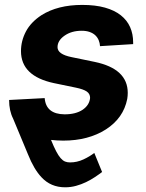

<svg xmlns="http://www.w3.org/2000/svg" viewBox="-20 -573 604 797"><path d="M250.4 204.5Q190.7 204.5 152 162.6Q120.7 129.3 96.2 67.8L34.4 -80.6Q17.8 -113.3 17.8 -158L165.5 -165.8Q170.8 -99.1 248.2 -98.4Q294.7 -98.4 323.2 -117.5Q351.2 -136.7 354 -166.5Q354 -183.6 340 -193.2Q326 -202.8 294.7 -209.2L203.8 -228Q67.1 -257.1 67.1 -360.8Q67.1 -403.4 87.7 -442.5Q108.3 -481.2 152 -509.9Q219.5 -552.6 321.4 -552.6Q375.7 -552.6 415.7 -541.4Q455.6 -530.2 481.5 -509.6Q507.5 -489 520.1 -460.4Q532.7 -431.8 532.7 -397V-389.9L395.2 -381.4Q394.5 -394.5 389.6 -406.2Q384.6 -418 375.4 -426.7Q366.1 -435.4 352.1 -440.3Q338.1 -445.3 318.9 -445.3Q276.6 -445.3 247.5 -424.7Q218.8 -404.5 218.8 -377.1Q218.8 -347.7 277 -335.9L372.9 -316.1Q510.3 -287.6 510.3 -187.5Q510.3 -175.4 508.2 -162.3Q492.5 -82.7 419.7 -35.9Q346.6 10.7 242.5 10.7Q229 10.7 216.4 9.9Q203.8 9.2 191.8 7.8Q203.5 36.6 213.1 54.9Q222.7 73.2 231.7 83.5Q240.8 93.8 250 97.5Q259.2 101.2 270.6 101.2Q299.7 101.2 326.3 88.8Q353 76.3 371.4 61.8L403.8 141Q390.3 151.3 373.4 162.5Q356.5 173.7 337 183.1Q317.5 192.5 295.6 198.5Q273.8 204.5 250.4 204.5Z"/></svg>

Font: Linik Sans
Style: Bold Italic
Weight: 700
Italic angle: 9°
Designer: Fonts by Rasmus Andersson / Changes by Cristiano Sobral with parts from Marc Monis
Foundry: rsms
Version: Version 3.020; ttfautohint (v1.6)